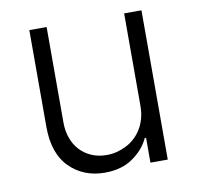

<svg xmlns="http://www.w3.org/2000/svg" viewBox="-67 -614 711 691"><g transform="rotate(-10 288.5 -268.5)"><path d="M83.5 -192.1V-545.5H146.7V-196Q146.7 -165.8 155.9 -139.9Q165.1 -114 182.5 -95Q199.9 -76 224.8 -65.2Q249.6 -54.3 280.9 -54.3Q317.5 -54.3 352.3 -72.1Q369.3 -80.6 383.5 -93.8Q397.7 -106.9 408.2 -124.1Q418.7 -141.3 424.4 -162.5Q430 -183.6 430 -208.5V-545.5H493.3V0H430V-90.6H425.1Q406.6 -50.1 364.3 -21Q323.5 7.1 262.8 7.1Q185 7.1 133.9 -44Q83.5 -94.5 83.5 -192.1Z"/></g></svg>

Font: Inter P Light
Style: Regular
Weight: 300
Designer: Rasmus Andersson
Foundry: rsms
Version: Version 3.018;git-588b23468